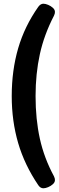

<svg xmlns="http://www.w3.org/2000/svg" viewBox="-20 -803 315 1031"><path d="M213 208Q197 208 186 192Q112 83 77.5 -35Q43 -153 43 -287Q43 -425 77.5 -543.5Q112 -662 186 -767Q198 -783 213 -783Q224 -783 238.5 -777Q253 -771 264 -761Q275 -751 275 -739Q275 -735 274 -730Q273 -725 270 -719Q217 -617 194 -512Q171 -407 171 -287Q171 -163 194 -58.5Q217 46 270 144Q273 150 274 155Q275 160 275 164Q275 176 264 186Q253 196 238.5 202Q224 208 213 208Z"/></svg>

Font: Asap Semi Condensed ExtraBold
Style: Regular
Weight: 800
Width: 4
Designer: Pablo Cosgaya
Foundry: Omnibus-Type
Version: Version 3.001; ttfautohint (v1.8.4.7-5d5b)